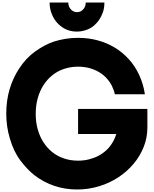

<svg xmlns="http://www.w3.org/2000/svg" viewBox="-20 -1502 1226 1532"><path d="M1156 -633V-484Q1156 -404 1127 -330.5Q1098 -257 1046 -195Q994 -133 924 -87Q854 -41 771 -16Q686 10 595 10Q498 10 412 -19.5Q326 -49 256 -103Q198 -148 143 -221Q88 -294 58 -399Q30 -493 30 -595Q30 -700 56.5 -789.5Q83 -879 132 -954Q187 -1039 261.5 -1092Q336 -1145 409 -1170Q453 -1184 501.5 -1192Q550 -1200 602 -1200Q686 -1200 759.5 -1180Q833 -1160 898 -1121Q957 -1085 1007.5 -1030Q1058 -975 1091 -903Q1107 -868 1118.5 -830Q1130 -792 1136 -750H896Q890 -782 872.5 -817.5Q855 -853 824 -885Q768 -940 688 -960Q647 -970 602 -970Q545 -970 492 -952.5Q439 -935 398 -902Q313 -833 281 -718Q265 -660 265 -593Q265 -523 282.5 -465Q300 -407 326 -368Q353 -325 393.5 -291Q434 -257 490 -238Q542 -220 603 -220Q647 -220 688 -230Q729 -240 764 -258Q797 -275 826.5 -301.5Q856 -328 876 -362Q896 -394 908 -433H603V-633ZM664 -1482H813Q813 -1437 800.5 -1402.5Q788 -1368 772 -1345Q753 -1317 726.5 -1295Q700 -1273 665 -1262Q630 -1250 593 -1250Q518 -1250 463 -1295Q409 -1338 387 -1408Q376 -1440 376 -1482H525Q525 -1456 538 -1437Q546 -1425 554 -1419Q562 -1413 572 -1409Q582 -1405 594 -1405Q604 -1405 616 -1408.5Q628 -1412 636 -1420Q655 -1436 661 -1458Q664 -1470 664 -1482Z"/></svg>

Font: Boldonse
Style: Regular
Weight: 400
Designer: Universitype Foundry
Foundry: Universitype Foundry
Version: Version 1.000; ttfautohint (v1.8.4.7-5d5b)